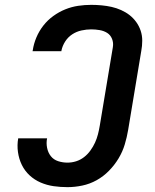

<svg xmlns="http://www.w3.org/2000/svg" viewBox="-20 -763 640 791"><path d="M258 8Q229 8 201 4Q173 0 147.5 -11Q122 -22 102 -40.5Q82 -59 70 -83.5Q58 -108 54 -136.5Q50 -165 55 -193H174Q170 -174 174 -154Q178 -134 189.5 -119.5Q201 -105 219.5 -99Q238 -93 258 -93Q276 -93 293.5 -98.5Q311 -104 326 -115.5Q341 -127 352.5 -143Q364 -159 371.5 -175.5Q379 -192 383.5 -209.5Q388 -227 391 -245L445 -569Q448 -587 441.5 -603Q435 -619 421.5 -627.5Q408 -636 390.5 -639Q373 -642 356 -642Q336 -642 315.5 -637.5Q295 -633 277.5 -621.5Q260 -610 248.5 -592Q237 -574 233 -554Q233 -553 233 -552.5Q233 -552 233 -552H114Q114 -553 114.5 -554Q115 -555 115 -556Q119 -583 130 -609Q141 -635 158.5 -657.5Q176 -680 199.5 -697Q223 -714 249 -724.5Q275 -735 302 -739Q329 -743 356 -743Q377 -743 398.5 -741Q420 -739 440 -734.5Q460 -730 479 -721.5Q498 -713 513.5 -701Q529 -689 541 -672.5Q553 -656 559.5 -636.5Q566 -617 566 -595.5Q566 -574 562 -553L508 -228Q503 -198 494 -168Q485 -138 468.5 -110.5Q452 -83 429 -59.5Q406 -36 378 -20.5Q350 -5 319 1.5Q288 8 258 8Z"/></svg>

Font: Iosevka Curly Extended Oblique
Style: Bold
Weight: 700
Width: 7
Italic angle: -9°
Monospace: yes
Designer: Belleve Invis
Foundry: Belleve Invis
Version: Version 11.1.0; ttfautohint (v1.8.3)